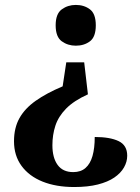

<svg xmlns="http://www.w3.org/2000/svg" viewBox="-20 -560 562 772"><path d="M333.5 -180.7Q276.8 -155 245.7 -123.2Q214.6 -91.3 202.7 -54.6Q190.7 -17.8 190.7 23.9Q190.7 74.2 211.7 103.1Q232.7 132 274.4 132Q304.8 132 323.8 115.4Q342.8 98.9 351.9 67.3Q360.9 35.8 360.9 -9.2Q422.4 -9.2 456.9 7.4Q491.5 24 491.5 66Q491.5 90.6 478.5 113.3Q465.6 136 439.7 153.8Q413.8 171.5 373.5 181.8Q333.3 192 278.4 192Q205.5 192 151.2 170.2Q96.9 148.4 66.6 107Q36.3 65.7 36.3 8.1Q36.3 -45.7 58.1 -84.8Q79.9 -123.9 123.5 -154.7Q167.1 -185.5 231.9 -212.8L246.5 -309.5H318.5ZM284.8 -540.2Q318.3 -540.2 341.8 -522.3Q365.2 -504.4 365.2 -458.2Q365.2 -411.7 341.8 -394Q318.3 -376.3 284.8 -376.3Q252.8 -376.3 228.3 -394Q203.8 -411.7 203.8 -458.2Q203.8 -504.4 228.3 -522.3Q252.8 -540.2 284.8 -540.2Z"/></svg>

Font: Noto Serif Sinhala
Style: Regular
Weight: 400
Designer: Jelle Bosma - Monotype Design Team
Foundry: Monotype Imaging Inc.
Version: Version 2.006